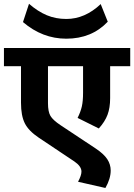

<svg xmlns="http://www.w3.org/2000/svg" viewBox="-35 -878 694 994"><path d="M486.3 -856.9 522.9 -765.6Q439.5 -677.7 308.1 -677.7Q184.6 -677.7 84 -763.7L115.2 -858.4Q160.6 -818.8 207 -799.3Q253.4 -779.8 308.1 -779.8Q404.8 -779.8 486.3 -856.9ZM510.7 95.2 369.1 63Q386.7 30.3 386.7 10.3Q386.7 -17.1 350.1 -42L166 -165Q112.8 -200.7 93.3 -240Q73.7 -279.3 73.7 -346.2V-535.2H-14.6V-629.4H639.2V-535.2H535.2V-370.1Q535.2 -319.8 521.7 -283.9Q508.3 -248 476.6 -212.9L366.7 -267.6Q382.3 -298.8 388.7 -326.9Q395 -355 395 -397.5V-535.2H213.4V-343.8Q213.4 -299.8 226.1 -278.1Q238.8 -256.3 278.3 -230L460.9 -108.9Q502.4 -81.1 520.3 -54Q538.1 -26.9 538.1 4.9Q538.1 46.9 510.7 95.2Z"/></svg>

Font: Khula Bold
Style: Regular
Weight: 700
Designer: Erin McLaughlin, Steve Matteson
Version: Version 1.000;PS 1.0;hotconv 1.0.72;makeotf.lib2.5.5900